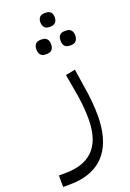

<svg xmlns="http://www.w3.org/2000/svg" viewBox="-224 -661 646 956"><g transform="rotate(-20 98.5 -182.5)"><path d="M208 -410H216C236 -410 251 -422 251 -449C251 -475 236 -487 216 -487H208C186 -487 173 -475 173 -449C173 -422 186 -410 208 -410ZM80 -410H88C109 -410 123 -422 123 -449C123 -475 109 -487 88 -487H80C59 -487 45 -475 45 -449C45 -422 59 -410 80 -410ZM143 -532H152C172 -532 186 -544 186 -569C186 -594 172 -605 152 -605H143C124 -605 110 -594 110 -569C110 -544 124 -532 143 -532ZM-64 240H-32C157 240 220 119 220 -36C220 -84 215 -138 206 -190L191 -289L140 -279L161 -158C167 -121 171 -74 171 -37C171 86 124 179 -32 179H-64Z"/></g></svg>

Font: IBM Plex Arabic Light
Style: Regular
Weight: 300
Designer: Mike Abbink, Paul van der Laan, Pieter van Rosmalen, Wael Morcos, Khajak Apelian
Foundry: Bold Monday
Version: Version 1.0